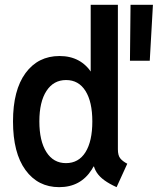

<svg xmlns="http://www.w3.org/2000/svg" viewBox="-20 -772 657 800"><path d="M465.8 7.8Q435.5 -5.9 415 -20.8Q394.5 -35.6 383.1 -53.2Q371.6 -70.8 368.2 -93.3L386.7 -78.1H348.1L367.7 -138.7V-413.1L346.7 -470.7H357.9V-752H471.2V-149.9Q471.2 -124.5 481 -112.3Q490.7 -100.1 510.3 -89.8ZM226.6 7.8Q138.2 7.8 86.2 -63.5Q34.2 -134.8 34.2 -266.1Q34.2 -396.5 86.4 -467.5Q138.7 -538.6 228 -538.6Q317.4 -538.6 363.3 -466.3Q409.2 -394 409.2 -267.1Q409.2 -139.2 362.5 -65.7Q315.9 7.8 226.6 7.8ZM254.9 -92.3Q307.6 -92.3 336.2 -137.9Q364.7 -183.6 364.7 -266.1Q364.7 -347.7 336.2 -393.1Q307.6 -438.5 255.4 -438.5Q203.1 -438.5 173.6 -393.1Q144 -347.7 144 -266.1Q144 -184.6 173.3 -138.4Q202.6 -92.3 254.9 -92.3ZM521.5 -519 523.9 -752H617.2L604 -519Z"/></svg>

Font: Reddit Sans Condensed SemiBold
Style: Regular
Weight: 600
Designer: Stephen Hutchings
Foundry: Reddit
Version: Version 1.014